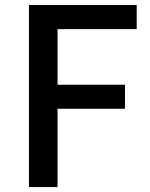

<svg xmlns="http://www.w3.org/2000/svg" viewBox="-20 -757 606 777"><path d="M97.2 0V-736.8H533.2V-639.2H212.9V-414.1H485.8V-316.9H212.9V0Z"/></svg>

Font: Source Han Sans CN Medium
Style: Regular
Weight: 500
Designer: Ryoko NISHIZUKA  (kana, bopomofo & ideographs); Paul D. Hunt (Latin, Greek & Cyrillic); Sandoll Communications , Soo-you
Foundry: Adobe
Version: Version 2.004;hotconv 1.0.118;makeotfexe 2.5.65603